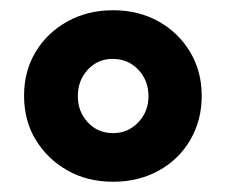

<svg xmlns="http://www.w3.org/2000/svg" viewBox="-20 -736 441 375"><path d="M201 -381Q151 -381 112 -403Q73 -425 50 -462.5Q27 -500 27 -549Q27 -597 49.5 -634.5Q72 -672 111.5 -694Q151 -716 201 -716Q250 -716 289 -694.5Q328 -673 351 -635Q374 -597 374 -549Q374 -501 351.5 -462.5Q329 -424 289.5 -402.5Q250 -381 201 -381ZM201 -476Q230 -476 250 -497Q270 -518 270 -548Q270 -579 250 -600Q230 -621 200 -621Q171 -621 151.5 -600Q132 -579 132 -548Q132 -518 151.5 -497Q171 -476 201 -476Z"/></svg>

Font: Nunito Sans 6pt Black
Style: Regular
Weight: 900
Version: Version 3.101;gftools[0.9.27]